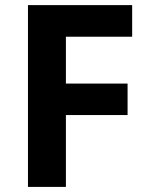

<svg xmlns="http://www.w3.org/2000/svg" viewBox="-20 -734 589 754"><path d="M481 -282.2H238.8V0H89.8V-713.9H499V-589.8H238.8V-405.8H481Z"/></svg>

Font: Nokora
Style: Bold
Weight: 700
Designer: Danh Hong
Version: Version 8.000; ttfautohint (v1.8.3)